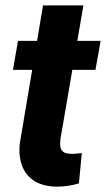

<svg xmlns="http://www.w3.org/2000/svg" viewBox="-20 -679 391 708"><path d="M351.1 -528.3 332 -421.4H27.8L46.4 -528.3ZM138.7 -659.2H287.6L202.6 -164.6Q200.7 -147.5 202.9 -136.2Q205.1 -125 213.6 -118.9Q222.2 -112.8 240.2 -111.8Q251 -111.3 261.2 -112.5Q271.5 -113.8 281.7 -114.7L271 -2.9Q251 3.4 230.2 6.3Q209.5 9.3 188 9.3Q139.6 8.3 107.9 -11Q76.2 -30.3 62.3 -65.7Q48.3 -101.1 52.7 -148.4Z"/></svg>

Font: Roboto ExtraBold
Style: Italic
Weight: 800
Designer: Christian Robertson
Foundry: Google
Version: Version 3.009; 2024